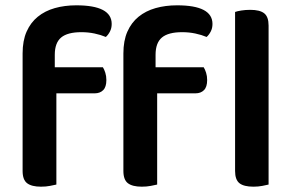

<svg xmlns="http://www.w3.org/2000/svg" viewBox="-20 -695 1120 722"><path d="M990 -1Q982 1 966.5 4Q951 7 933 7Q897 7 880.5 -6Q864 -19 864 -52V-650Q872 -653 887.5 -655.5Q903 -658 921 -658Q957 -658 973.5 -645Q990 -632 990 -599ZM186 -442H367Q372 -434 376 -421.5Q380 -409 380 -394Q380 -368 368 -356Q356 -344 336 -344H192V-1Q183 1 168 4Q153 7 134 7Q99 7 82 -6Q65 -19 65 -52V-494Q65 -542 80 -576Q95 -610 122 -632Q149 -654 186 -664.5Q223 -675 267 -675Q400 -675 400 -605Q400 -589 393.5 -576.5Q387 -564 378 -556Q359 -564 335.5 -569Q312 -574 286 -574Q234 -574 210 -554Q186 -534 186 -489ZM565 -442H746Q751 -434 755 -421.5Q759 -409 759 -394Q759 -368 747 -356Q735 -344 715 -344H571V-1Q562 1 547 4Q532 7 513 7Q478 7 461 -6Q444 -19 444 -52V-494Q444 -542 459 -576Q474 -610 501 -632Q528 -654 565 -664.5Q602 -675 646 -675Q779 -675 779 -605Q779 -589 772.5 -576.5Q766 -564 757 -556Q738 -564 714.5 -569Q691 -574 665 -574Q613 -574 589 -554Q565 -534 565 -489Z"/></svg>

Font: Baloo Bhai 2 SemiBold
Style: Regular
Weight: 600
Designer: Supriya Tembe, Noopur Datye and Ek Type
Foundry: Ek Type
Version: Version 1.640;PS 1.000;hotconv 16.6.51;makeotf.lib2.5.65220;